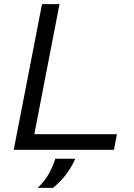

<svg xmlns="http://www.w3.org/2000/svg" viewBox="-20 -720 643 923"><path d="M46 0 182 -700H266L145 -75H542L528 0ZM161 183Q194 152 214 116.5Q234 81 246 43H342Q326 80 299.5 116Q273 152 235 183Z"/></svg>

Font: REM Light
Style: Italic
Weight: 300
Italic angle: -11°
Designer: Octavio Pardo
Foundry: Ashler Design
Version: Version 1.005;gftools[0.9.28]